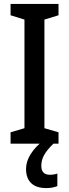

<svg xmlns="http://www.w3.org/2000/svg" viewBox="-20 -734 353 981"><path d="M279 0H34V-58L105 -79V-634L34 -656V-714H279V-656L207 -634V-79L279 -58ZM191 113Q191 159 235 159Q248 159 257 157Q266 155 273 153V217Q262 221 248.5 224Q235 227 217 227Q165 227 139 201.5Q113 176 113 129Q113 91 137 53Q161 15 200 -14L253 0Q219 33 205 59Q191 85 191 113Z"/></svg>

Font: Noto Sans Myanmar Condensed Medium
Style: Regular
Weight: 500
Width: 3
Designer: Monotype Design Team
Foundry: Monotype Imaging Inc.
Version: Version 2.107; ttfautohint (v1.8.4.7-5d5b)